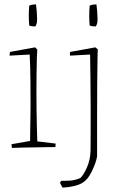

<svg xmlns="http://www.w3.org/2000/svg" viewBox="-20 -674 585 880"><path d="M35 4Q33 -2 33 -13L118 -28Q118 -47 118.5 -78Q119 -109 119.5 -141Q120 -173 120 -193Q120 -239 119.5 -303Q119 -367 116 -424L24 -419Q24 -430 26 -436L141 -457L151 -447L149 -410Q148 -375 147.5 -331.5Q147 -288 147 -254Q147 -216 147.5 -174Q148 -132 149 -93Q150 -54 151 -26L235 -16Q235 -13 234.5 -8.5Q234 -4 234 0Q220 0 193.5 0.5Q167 1 136 1.5Q105 2 77.5 2.5Q50 3 35 4ZM114 -557Q112 -577 112 -602Q112 -627 114 -648Q120 -652 132 -653Q138 -654 145 -654Q147 -639 148.5 -621Q150 -603 150 -589Q150 -575 149 -570Q149 -568 146 -560.5Q143 -553 142 -553Q138 -553 129.5 -553.5Q121 -554 114 -557ZM267 186Q260 175 255 164Q256 162 257.5 159.5Q259 157 260 155Q275 155 298.5 154Q322 153 348 142Q362 130 378 94.5Q394 59 395 16Q395 -20 395.5 -75Q396 -130 395.5 -192.5Q395 -255 394.5 -315.5Q394 -376 393 -424Q370 -423 346.5 -421.5Q323 -420 301 -419Q299 -429 302 -436L417 -457L428 -448L427 -412Q426 -360 425.5 -287Q425 -214 425 -130Q425 -46 425 41Q423 59 411.5 87.5Q400 116 390 131Q373 159 344 171Q315 183 267 186ZM391 -557Q389 -577 389 -602Q389 -627 391 -648Q397 -652 409 -653Q415 -654 422 -654Q424 -639 425.5 -621Q427 -603 427 -589Q427 -575 426 -570Q426 -568 423 -560.5Q420 -553 419 -553Q415 -553 406.5 -553.5Q398 -554 391 -557Z"/></svg>

Font: Labrada ExtraLight
Style: Regular
Weight: 200
Designer: Mercedes Jáuregui
Foundry: Omnibus-Type Team
Version: Version 1.000; ttfautohint (v1.8.4.7-5d5b)